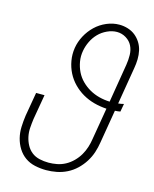

<svg xmlns="http://www.w3.org/2000/svg" viewBox="-113 -819 726 904"><g transform="rotate(15 250.0 -367.5)"><path d="M199 8Q171 8 144 2Q117 -4 96 -19Q75 -34 61 -56.5Q47 -79 40.5 -105Q34 -131 35 -159Q36 -187 40 -215L60 -331H101L80 -209Q77 -187 75.5 -165Q74 -143 78.5 -122Q83 -101 93 -82.5Q103 -64 119 -51.5Q135 -39 156.5 -34Q178 -29 201 -29Q221 -29 242 -33Q263 -37 282.5 -47.5Q302 -58 318.5 -74.5Q335 -91 346 -110Q357 -129 363.5 -149.5Q370 -170 373 -191L399 -345Q367 -347 337.5 -355Q308 -363 282 -378Q256 -393 235 -414.5Q214 -436 200.5 -462.5Q187 -489 181.5 -520Q176 -551 181 -583Q186 -614 201.5 -643Q217 -672 240.5 -694.5Q264 -717 294.5 -730Q325 -743 356 -743Q378 -743 398.5 -736.5Q419 -730 434.5 -717.5Q450 -705 461 -687.5Q472 -670 476.5 -649.5Q481 -629 480.5 -607Q480 -585 476 -563L446 -383Q453 -384 460 -385Q467 -386 473 -388L466 -349Q460 -348 453 -347Q446 -346 440 -346L413 -185Q409 -159 401 -134.5Q393 -110 378.5 -87Q364 -64 344 -45Q324 -26 300 -14Q276 -2 250 3Q224 8 199 8ZM405 -381 436 -569Q440 -593 439.5 -617.5Q439 -642 429 -662Q419 -682 398.5 -694.5Q378 -707 354 -707Q331 -707 307 -696Q283 -685 265.5 -667Q248 -649 237 -626Q226 -603 222 -580Q217 -553 221.5 -527Q226 -501 237 -478.5Q248 -456 266 -438Q284 -420 306 -407.5Q328 -395 353 -388.5Q378 -382 405 -381Z"/></g></svg>

Font: Iosevka SS18 Extralight
Style: Italic
Weight: 200
Italic angle: -9°
Monospace: yes
Designer: Belleve Invis
Foundry: Belleve Invis
Version: Version 25.1.1; ttfautohint (v1.8.4)